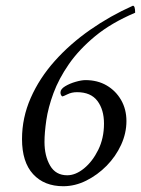

<svg xmlns="http://www.w3.org/2000/svg" viewBox="-20 -642 490 668"><path d="M200.2 5.9Q133.8 5.9 95.2 -36.1Q56.6 -78.1 56.6 -158.2Q56.6 -232.4 86.9 -301.3Q117.2 -370.1 170.4 -429.7Q223.6 -489.3 293.5 -538.1Q363.3 -586.9 442.4 -622.1Q450.2 -622.1 450.2 -597.7Q367.2 -562.5 311 -516.1Q254.9 -469.7 219.7 -418.9Q184.6 -368.2 166 -317.9Q147.5 -267.6 141.1 -223.6Q134.8 -179.7 134.8 -148.4Q134.8 -99.6 154.3 -65.9Q173.8 -32.2 213.9 -32.2Q243.2 -32.2 272.5 -56.2Q301.8 -80.1 321.8 -120.6Q341.8 -161.1 341.8 -211.9Q341.8 -260.7 318.8 -291Q295.9 -321.3 248 -321.3Q229.5 -321.3 214.8 -314Q200.2 -306.6 196.3 -306.6Q190.4 -311.5 190.4 -320.3Q190.4 -332 206.5 -341.8Q222.7 -351.6 243.2 -357.4Q263.7 -363.3 277.3 -363.3Q319.3 -363.3 351.1 -344.7Q382.8 -326.2 401.4 -293.9Q419.9 -261.7 419.9 -220.7Q419.9 -178.7 401.4 -138.2Q382.8 -97.7 351.1 -65.4Q319.3 -33.2 280.3 -13.7Q241.2 5.9 200.2 5.9Z"/></svg>

Font: Crimson Text
Style: Italic
Weight: 400
Italic angle: -11°
Designer: Sebastian Kosch
Foundry: Sebastian Kosch
Version: Version 1.100; ttfautohint (v1.8.4)